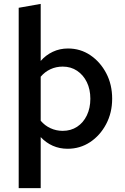

<svg xmlns="http://www.w3.org/2000/svg" viewBox="-20 -757 640 986"><path d="M76 209V-717L189 -737V-444Q215 -474 251 -491Q287 -508 329 -508Q393 -508 444 -473.5Q495 -439 525.5 -381Q556 -323 556 -250Q556 -178 525 -119.5Q494 -61 442.5 -27Q391 7 327 7Q286 7 251 -8.5Q216 -24 189 -53V209ZM302 -415Q268 -415 239 -401.5Q210 -388 189 -363V-137Q210 -112 239.5 -98.5Q269 -85 302 -85Q344 -85 376 -106Q408 -127 426 -164.5Q444 -202 444 -250Q444 -298 426 -335Q408 -372 376 -393.5Q344 -415 302 -415Z"/></svg>

Font: Red Hat Mono SemiBold
Style: Regular
Weight: 600
Monospace: yes
Designer: Pentagram, MCKL
Foundry: Pentagram, MCKL
Version: Version 1.023